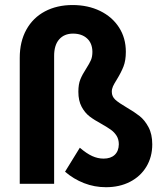

<svg xmlns="http://www.w3.org/2000/svg" viewBox="-20 -741 666 774"><path d="M242.2 -48.8 301.8 -145.5Q329.1 -122.1 351.8 -111.8Q374.5 -101.6 397.5 -101.6Q426.3 -101.6 442.4 -116.7Q458.5 -131.8 459 -159.2Q459 -179.2 450 -193.6Q440.9 -208 427.2 -217.8Q413.6 -227.5 389.6 -241.2Q359.9 -257.3 341.1 -271.7Q322.3 -286.1 309.1 -310.5Q295.9 -335 295.9 -371.1Q295.9 -401.4 304 -421.1Q312 -440.9 327.1 -463.9Q340.8 -485.4 346.7 -499Q352.5 -512.7 352.5 -532.2Q352.1 -566.9 330.8 -586.2Q309.6 -605.5 274.4 -605.5Q238.8 -605.5 218.3 -582Q197.8 -558.6 198.2 -513.7V0H59.6V-507.8Q59.6 -573.2 86.2 -621.3Q112.8 -669.4 161.1 -695.1Q209.5 -720.7 272.5 -720.7Q334.5 -720.7 383.3 -697Q432.1 -673.3 459.7 -630.6Q487.3 -587.9 487.3 -532.2Q487.3 -497.1 477.8 -472.9Q468.3 -448.7 451.2 -420.9Q440.4 -403.8 435.5 -393.1Q430.7 -382.3 430.7 -371.1Q430.7 -352.1 444.8 -339.1Q459 -326.2 489.3 -308.6Q522 -289.6 542.7 -273.2Q563.5 -256.8 578.6 -228.5Q593.8 -200.2 593.8 -159.2Q593.8 -108.4 570.1 -69.1Q546.4 -29.8 504.2 -8.1Q461.9 13.7 407.2 13.7Q360.8 13.7 318.8 -2.7Q276.9 -19 242.2 -48.8Z"/></svg>

Font: Wanted Sans
Style: Bold
Weight: 700
Designer: Original Design by Kil Hyung-jin and Kang Hanbin, Wanted Lab, Inc; Hangeul from Source Han Sans by Jang Soo-young and Ka
Foundry: Wanted Lab, Inc.
Version: Version 1.000